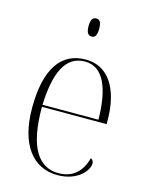

<svg xmlns="http://www.w3.org/2000/svg" viewBox="-114 -811 686 892"><g transform="rotate(15 229.5 -365.0)"><path d="M237 -653C253 -653 262 -664 262 -697C262 -729 253 -740 237 -740C221 -740 211 -729 211 -697C211 -664 221 -653 237 -653ZM250 10C345 10 394 -49 394 -84C394 -95 389 -103 380 -106C363 -40 321 0 252 0C156 0 98 -84 99 -278H410V-293C410 -450 347 -543 240 -543C122 -543 56 -451 56 -262C56 -88 130 10 250 10ZM368 -288H99C105 -444 145 -533 239 -533C326 -533 366 -441 368 -288Z"/></g></svg>

Font: Noto Serif Display SemiCondensed ExtraLight
Style: Regular
Weight: 200
Width: 4
Designer: Monotype Design Team
Foundry: Monotype Imaging Inc.
Version: Version 2.009